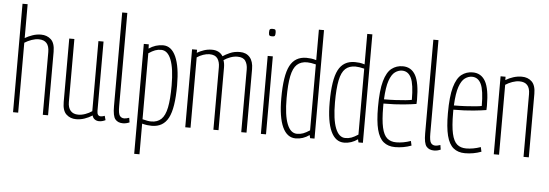

<svg xmlns="http://www.w3.org/2000/svg" viewBox="-56 -917 3729 1305"><g transform="rotate(5 1808.5 -265.0)"><path d="M49 0V-740H84V-509Q108 -523 136 -532.5Q164 -542 193 -542Q234 -542 261 -517Q288 -492 288 -433V0H252V-428Q252 -509 180 -509Q157 -509 131.5 -500Q106 -491 84 -477V0Z M480 10Q440 10 413 -15Q386 -40 386 -99V-532H421V-102Q421 -64 439 -43Q457 -22 492 -22Q515 -22 540 -31Q565 -40 585 -54V-532H620V-59Q620 -24 645 -24Q659 -24 672 -30L680 -1Q658 10 637 10Q620 10 607 1Q594 -8 590 -25Q565 -9 537 0.5Q509 10 480 10Z M764 -740V-103Q764 -53 775 -38.5Q786 -24 805 -24Q811 -24 819 -25.5Q827 -27 839 -31L844 0Q821 10 799 10Q765 10 747 -11.5Q729 -33 729 -100V-740Z M894 210V-540H928L929 -511Q974 -542 1026 -542Q1083 -542 1113.5 -474Q1144 -406 1144 -278Q1144 -123 1109 -56.5Q1074 10 996 10Q981 10 965 8Q949 6 930 1V210ZM990 -19Q1032 -19 1058 -43.5Q1084 -68 1095.5 -124Q1107 -180 1107 -275Q1107 -390 1083.5 -450Q1060 -510 1015 -510Q993 -510 974 -503Q955 -496 930 -479V-29Q968 -19 990 -19Z M1224 0V-532H1258V-511Q1280 -524 1305.5 -532.5Q1331 -541 1359 -541Q1410 -541 1434 -503Q1453 -516 1482.5 -529Q1512 -542 1550 -542Q1593 -542 1617.5 -514Q1642 -486 1642 -433V0H1606V-428Q1606 -463 1590.5 -486Q1575 -509 1536 -509Q1512 -509 1487.5 -500Q1463 -491 1443 -477Q1451 -456 1451 -428V0H1416V-427Q1416 -463 1400 -486Q1384 -509 1345 -509Q1325 -509 1302 -501Q1279 -493 1260 -480V0Z M1758 -667Q1744 -667 1739.5 -672Q1735 -677 1735 -693Q1735 -709 1739.5 -713.5Q1744 -718 1758 -718Q1772 -718 1776 -713.5Q1780 -709 1780 -693Q1780 -677 1776 -672Q1772 -667 1758 -667ZM1740 0V-532H1775V0Z M2076 0 2071 -21Q2028 10 1978 10Q1919 10 1888 -57Q1857 -124 1857 -254Q1857 -409 1891.5 -475.5Q1926 -542 2004 -542Q2020 -542 2036 -540Q2052 -538 2071 -532V-740H2106V0ZM2071 -53V-503Q2034 -512 2011 -512Q1968 -512 1942 -488Q1916 -464 1904.5 -408Q1893 -352 1893 -257Q1893 -141 1916.5 -81.5Q1940 -22 1984 -22Q2007 -22 2026 -29Q2045 -36 2071 -53Z M2406 0 2401 -21Q2358 10 2308 10Q2249 10 2218 -57Q2187 -124 2187 -254Q2187 -409 2221.5 -475.5Q2256 -542 2334 -542Q2350 -542 2366 -540Q2382 -538 2401 -532V-740H2436V0ZM2401 -53V-503Q2364 -512 2341 -512Q2298 -512 2272 -488Q2246 -464 2234.5 -408Q2223 -352 2223 -257Q2223 -141 2246.5 -81.5Q2270 -22 2314 -22Q2337 -22 2356 -29Q2375 -36 2401 -53Z M2656 10Q2608 10 2577 -15.5Q2546 -41 2531.5 -98Q2517 -155 2517 -251Q2517 -366 2535 -429Q2553 -492 2585.5 -517Q2618 -542 2661 -542Q2719 -542 2748 -491Q2777 -440 2777 -323Q2777 -318 2776.5 -308Q2776 -298 2776 -295Q2747 -290 2689 -284Q2631 -278 2552 -278Q2552 -267 2552 -256Q2552 -166 2563.5 -115Q2575 -64 2599 -43.5Q2623 -23 2661 -23Q2709 -23 2760 -41L2767 -10Q2714 10 2656 10ZM2553 -307Q2593 -307 2632 -309Q2671 -311 2700.5 -314Q2730 -317 2742 -320Q2742 -426 2721.5 -469Q2701 -512 2659 -512Q2634 -512 2611 -495.5Q2588 -479 2572.5 -435Q2557 -391 2553 -307Z M2887 -740V-103Q2887 -53 2898 -38.5Q2909 -24 2928 -24Q2934 -24 2942 -25.5Q2950 -27 2962 -31L2967 0Q2944 10 2922 10Q2888 10 2870 -11.5Q2852 -33 2852 -100V-740Z M3133 10Q3085 10 3054 -15.5Q3023 -41 3008.5 -98Q2994 -155 2994 -251Q2994 -366 3012 -429Q3030 -492 3062.5 -517Q3095 -542 3138 -542Q3196 -542 3225 -491Q3254 -440 3254 -323Q3254 -318 3253.5 -308Q3253 -298 3253 -295Q3224 -290 3166 -284Q3108 -278 3029 -278Q3029 -267 3029 -256Q3029 -166 3040.5 -115Q3052 -64 3076 -43.5Q3100 -23 3138 -23Q3186 -23 3237 -41L3244 -10Q3191 10 3133 10ZM3030 -307Q3070 -307 3109 -309Q3148 -311 3177.5 -314Q3207 -317 3219 -320Q3219 -426 3198.5 -469Q3178 -512 3136 -512Q3111 -512 3088 -495.5Q3065 -479 3049.5 -435Q3034 -391 3030 -307Z M3329 0V-532H3363V-509Q3387 -524 3415.5 -533Q3444 -542 3473 -542Q3515 -542 3541.5 -516.5Q3568 -491 3568 -433V0H3532V-428Q3532 -509 3460 -509Q3437 -509 3411.5 -500Q3386 -491 3365 -477V0Z"/></g></svg>

Font: Georama Condensed ExtraLight
Style: Regular
Weight: 200
Width: 3
Designer: Jean-Baptiste Levee
Foundry: Production Type
Version: Version 1.000